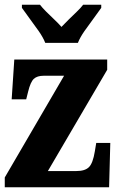

<svg xmlns="http://www.w3.org/2000/svg" viewBox="-20 -786 491 806"><path d="M0 0V-41L249 -468H163Q136 -468 122 -455Q108 -442 98 -401L90 -369H29L40 -536H430V-493L181 -68H301Q337 -68 353.5 -84.5Q370 -101 378 -150L384 -186H443L438 0ZM170 -606Q161 -629 142.5 -655.5Q124 -682 104.5 -708Q85 -734 72 -753V-766H148Q157 -754 173.5 -737.5Q190 -721 208 -704Q226 -687 238 -673Q251 -687 268.5 -704Q286 -721 303 -737.5Q320 -754 329 -766H405V-753Q392 -734 372.5 -708Q353 -682 334.5 -655.5Q316 -629 307 -606Z"/></svg>

Font: Noto Serif Khmer ExtraCondensed Black
Style: Regular
Weight: 900
Width: 2
Designer: Danh Hong and the Monotype Design Team
Foundry: Monotype Imaging Inc.
Version: Version 2.004